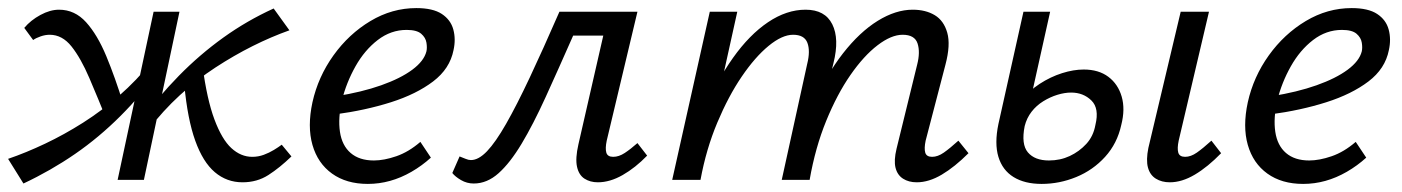

<svg xmlns="http://www.w3.org/2000/svg" viewBox="-22 -445 3469 475"><path d="M36 9 -2 -52Q42 -67 89.5 -89.5Q137 -112 183.5 -141.5Q230 -171 273 -208.5Q316 -246 353 -292L376 -275Q329 -211 276 -158Q223 -105 163.5 -64Q104 -23 36 9ZM245 -141Q220 -203 199 -252Q178 -301 155 -330Q132 -359 101 -359Q90 -359 78.5 -355Q67 -351 60 -346L38 -376Q54 -395 78 -408Q102 -421 124 -421Q163 -421 191 -390Q219 -359 241 -306Q263 -253 283 -188ZM269 0 358 -416H422L334 0ZM345 -124 321 -140Q369 -205 420.5 -257.5Q472 -310 530.5 -352Q589 -394 655 -424L694 -370Q649 -354 603 -331Q557 -308 511 -278Q465 -248 423 -209.5Q381 -171 345 -124ZM578 6Q539 6 509.5 -19Q480 -44 461 -97Q442 -150 434 -235L479 -282Q490 -199 508.5 -149.5Q527 -100 550.5 -78.5Q574 -57 602 -57Q617 -57 630.5 -62Q644 -67 655.5 -74Q667 -81 675 -87L699 -58Q670 -30 642 -12Q614 6 578 6Z M888 10Q835 10 799.5 -15.5Q764 -41 751 -86.5Q738 -132 751 -192Q765 -255 803 -308Q841 -361 894.5 -393Q948 -425 1008 -425Q1049 -425 1071 -410.5Q1093 -396 1099.5 -372Q1106 -348 1100 -321Q1091 -275 1049.5 -243.5Q1008 -212 945 -192Q882 -172 807 -162L810 -207Q873 -217 921 -234Q969 -251 998 -272.5Q1027 -294 1033 -318Q1035 -327 1033 -339.5Q1031 -352 1020 -361.5Q1009 -371 984 -371Q945 -371 912.5 -346Q880 -321 857.5 -281Q835 -241 824 -197Q814 -153 819 -119Q824 -85 845.5 -66.5Q867 -48 903 -48Q928 -48 958.5 -58.5Q989 -69 1018 -94L1044 -55Q1022 -35 996 -20Q970 -5 943 2.5Q916 10 888 10Z M1150 9Q1133 9 1118.5 0.5Q1104 -8 1097 -17L1115 -58Q1123 -55 1130 -52Q1137 -49 1143 -49Q1162 -49 1183 -71Q1204 -93 1230 -138.5Q1256 -184 1288.5 -253Q1321 -322 1362 -416H1514L1501 -357H1396Q1359 -273 1328 -205Q1297 -137 1268.5 -89.5Q1240 -42 1211.5 -16.5Q1183 9 1150 9ZM1457 6Q1438 6 1424 -3Q1410 -12 1405.5 -32.5Q1401 -53 1409 -88L1484 -416H1555L1479 -97Q1475 -78 1478 -67.5Q1481 -57 1495 -57Q1509 -57 1523.5 -66.5Q1538 -76 1555 -91L1579 -60Q1550 -30 1518.5 -12Q1487 6 1457 6Z M2246 6Q2226 6 2212 -3Q2198 -12 2193.5 -30Q2189 -48 2196 -77L2247 -285Q2255 -316 2248 -337.5Q2241 -359 2211 -359Q2183 -359 2149 -333Q2115 -307 2082 -259.5Q2049 -212 2022 -146Q1995 -80 1981 0H1931Q1954 -102 1988 -181Q2022 -260 2063.5 -313Q2105 -366 2149.5 -393.5Q2194 -421 2236 -421Q2268 -421 2290.5 -407.5Q2313 -394 2321.5 -364Q2330 -334 2317 -285L2268 -97Q2264 -78 2267 -67.5Q2270 -57 2284 -57Q2298 -57 2313 -67.5Q2328 -78 2349 -97L2374 -66Q2340 -32 2308 -13Q2276 6 2246 6ZM1641 0 1734 -416H1802L1710 0ZM1666 0Q1686 -92 1718.5 -168.5Q1751 -245 1791.5 -302Q1832 -359 1878 -390Q1924 -421 1971 -421Q2019 -421 2037 -385Q2055 -349 2040 -289L1970 0H1912L1975 -287Q1983 -319 1975.5 -339Q1968 -359 1940 -359Q1913 -359 1879.5 -331.5Q1846 -304 1813 -255.5Q1780 -207 1752.5 -141.5Q1725 -76 1711 0Z M2555 10Q2513 10 2485.5 -7Q2458 -24 2448 -57Q2438 -90 2448 -138L2510 -416H2576L2513 -133Q2504 -88 2521 -68Q2538 -48 2573 -48Q2601 -48 2624.5 -59Q2648 -70 2665.5 -89Q2683 -108 2688 -136Q2698 -177 2678 -196.5Q2658 -216 2628 -216Q2612 -216 2594 -210.5Q2576 -205 2559 -194.5Q2542 -184 2530 -168.5Q2518 -153 2513 -133H2470Q2481 -167 2502 -193.5Q2523 -220 2550 -237.5Q2577 -255 2605.5 -264Q2634 -273 2659 -273Q2696 -273 2720 -255Q2744 -237 2753 -206Q2762 -175 2752 -136Q2742 -90 2712 -57Q2682 -24 2640.5 -7Q2599 10 2555 10ZM2872 6Q2852 6 2837.5 -3Q2823 -12 2818 -30.5Q2813 -49 2819 -79L2899 -416H2969L2894 -97Q2890 -78 2893 -67.5Q2896 -57 2910 -57Q2924 -57 2939 -67.5Q2954 -78 2975 -97L2999 -66Q2966 -32 2934 -13Q2902 6 2872 6Z M3202 10Q3149 10 3113.5 -15.5Q3078 -41 3065 -86.5Q3052 -132 3065 -192Q3079 -255 3117 -308Q3155 -361 3208.5 -393Q3262 -425 3322 -425Q3363 -425 3385 -410.5Q3407 -396 3413.5 -372Q3420 -348 3414 -321Q3405 -275 3363.5 -243.5Q3322 -212 3259 -192Q3196 -172 3121 -162L3124 -207Q3187 -217 3235 -234Q3283 -251 3312 -272.5Q3341 -294 3347 -318Q3349 -327 3347 -339.5Q3345 -352 3334 -361.5Q3323 -371 3298 -371Q3259 -371 3226.5 -346Q3194 -321 3171.5 -281Q3149 -241 3138 -197Q3128 -153 3133 -119Q3138 -85 3159.5 -66.5Q3181 -48 3217 -48Q3242 -48 3272.5 -58.5Q3303 -69 3332 -94L3358 -55Q3336 -35 3310 -20Q3284 -5 3257 2.5Q3230 10 3202 10Z"/></svg>

Font: Ysabeau Office Medium
Style: Italic
Weight: 500
Italic angle: -12°
Designer: Christian Thalmann (Catharsis Fonts)
Version: Version 2.001;gftools[0.9.30]; featfreeze: tnum,lnum,ss02